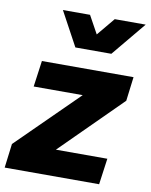

<svg xmlns="http://www.w3.org/2000/svg" viewBox="-115 -876 738 941"><g transform="rotate(10 253.5 -405.0)"><path d="M-26 0H444L462 -130H206L504 -426L519 -546H63L45 -416H289L-11 -120ZM121 -810 213 -640H392L533 -810H379L305 -721L256 -810Z"/></g></svg>

Font: Mluvka ExtraBold
Style: Italic
Weight: 800
Italic angle: -8°
Designer: Modified by Jiří Krblich, Original typeface by Gumpita Rahayu
Foundry: Gumpita Rahayu & Jiří Krblich
Version: Version 2.000;Glyphs 3.1.1 (3134)